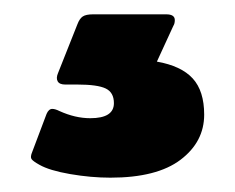

<svg xmlns="http://www.w3.org/2000/svg" viewBox="-20 -5 328 268"><path d="M35 225Q26 220 24 217Q22 214 25 207L45 154Q48 147 53 147Q57 147 63 150Q85 160 106 160Q139 160 139 139Q139 124 127.5 118.5Q116 113 88 113H71Q63 113 60.5 108.5Q58 104 61 97L88 29Q91 21 95.5 18Q100 15 110 15H212Q224 15 224 23Q224 28 222 31L199 81Q233 87 249 104.5Q265 122 265 155Q265 193 232 218Q199 243 134 243Q107 243 78 238Q49 233 35 225Z"/></svg>

Font: Mitr SemiBold
Style: Regular
Weight: 600
Designer: Thanarat Vachiruckul
Foundry: Cadson Demak
Version: Version 1.003